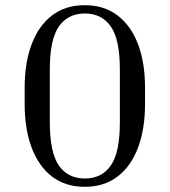

<svg xmlns="http://www.w3.org/2000/svg" viewBox="-20 -710 654 740"><path d="M539 -372V-309Q539 -213 512 -141Q485 -69 433 -29.5Q381 10 307 10Q232 10 180.5 -29.5Q129 -69 102 -141Q75 -213 75 -309V-372Q75 -468 102 -539.5Q129 -611 180.5 -650.5Q232 -690 307 -690Q381 -690 433 -650.5Q485 -611 512 -539.5Q539 -468 539 -372ZM442 -442Q442 -558 407 -608Q372 -658 307 -658Q242 -658 207 -608Q172 -558 172 -442V-239Q172 -122 207 -72Q242 -22 307 -22Q372 -22 407 -72Q442 -122 442 -239Z"/></svg>

Font: Inria Serif
Style: Regular
Weight: 400
Designer: Black Foundry Team
Foundry: Black Foundry
Version: Version 1.000; ttfautohint (v1.8.3)